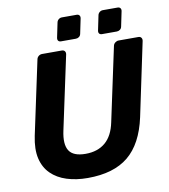

<svg xmlns="http://www.w3.org/2000/svg" viewBox="-95 -958 921 1048"><g transform="rotate(-10 366.0 -434.0)"><path d="M307 10Q243 10 191 -6.5Q139 -23 104.5 -57Q70 -91 58 -143Q46 -195 61 -267L148 -675Q150 -686 158.5 -693Q167 -700 178 -700H287Q298 -700 303.5 -693Q309 -686 307 -675L220 -268Q204 -194 227 -158Q250 -122 318 -122Q385 -122 427.5 -158Q470 -194 485 -268L572 -675Q574 -686 583 -693Q592 -700 602 -700H712Q722 -700 727.5 -693Q733 -686 731 -675L645 -267Q614 -124 532.5 -57Q451 10 307 10ZM519 -750Q509 -750 504 -756Q499 -762 501 -773L518 -855Q520 -865 528 -871.5Q536 -878 546 -878H628Q638 -878 643 -871.5Q648 -865 646 -855L629 -773Q627 -762 619 -756Q611 -750 601 -750ZM292 -750Q282 -750 277 -756Q272 -762 274 -773L291 -855Q293 -865 301 -871.5Q309 -878 319 -878H401Q411 -878 416 -871.5Q421 -865 419 -855L402 -773Q400 -762 392 -756Q384 -750 374 -750Z"/></g></svg>

Font: Rubik SemiBold
Style: Italic
Weight: 600
Italic angle: -12°
Designer: Hubert and Fischer
Foundry: Hubert and Fischer
Version: Version 2.300;gftools[0.9.30]